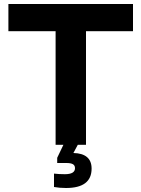

<svg xmlns="http://www.w3.org/2000/svg" viewBox="-20 -724 707 960"><path d="M410 0H369L347 41Q392 42 415 61.5Q438 81 438 119Q438 216 310 216Q278 216 250 211V144Q275 147 304 147Q355 147 355 117Q355 103 344.5 97Q334 91 312 91H266V65L297 0H258V-568H22V-704H645V-568H410Z"/></svg>

Font: CBA Beacon Sans Extra Bold
Style: Regular
Weight: 800
Designer: Wei Huang
Foundry: Wei Huang
Version: Version 1.002